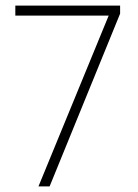

<svg xmlns="http://www.w3.org/2000/svg" viewBox="-20 -669 495 689"><path d="M118 0 370 -613H35V-649H411V-620L158 0Z"/></svg>

Font: Noto Sans Telugu Condensed ExtraLight
Style: Regular
Weight: 200
Width: 3
Designer: Jelle Bosma - Monotype Design Team
Foundry: Monotype Imaging Inc.
Version: Version 2.005; ttfautohint (v1.8.4.7-5d5b)